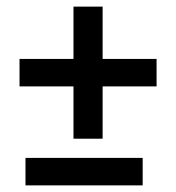

<svg xmlns="http://www.w3.org/2000/svg" viewBox="-20 -560 531 580"><path d="M411 -83V0H57V-83ZM453 -382V-299H290V-141H202V-299H39V-382H202V-540H290V-382Z"/></svg>

Font: Mukta Malar
Style: Bold
Weight: 700
Designer: Aadarsh Rajan, Girish Dalvi, Yashodeep Gholap
Foundry: Ek Type
Version: Version 2.538;PS 1.000;hotconv 16.6.51;makeotf.lib2.5.65220;